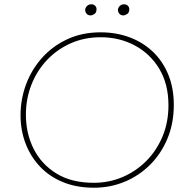

<svg xmlns="http://www.w3.org/2000/svg" viewBox="-20 -864 878 897"><path d="M419 13Q338 13 274.5 -13Q211 -39 167 -85.5Q123 -132 99.5 -193.5Q76 -255 76 -326Q76 -401 102 -470.5Q128 -540 177 -594.5Q226 -649 295 -681Q364 -713 450 -713Q522 -713 584.5 -690Q647 -667 693.5 -623Q740 -579 766 -516Q792 -453 792 -374Q792 -288 762.5 -217Q733 -146 681.5 -94.5Q630 -43 562.5 -15Q495 13 419 13ZM418 -10Q490 -10 553 -37Q616 -64 664 -112.5Q712 -161 739.5 -227Q767 -293 767 -372Q767 -471 724.5 -542Q682 -613 610 -651.5Q538 -690 450 -690Q374 -690 310 -661.5Q246 -633 199 -583Q152 -533 126.5 -467.5Q101 -402 101 -328Q101 -241 137 -169Q173 -97 243.5 -53.5Q314 -10 418 -10ZM556 -792Q545 -792 538 -799.5Q531 -807 531 -818Q531 -827 539 -835.5Q547 -844 560 -844Q570 -844 577 -837.5Q584 -831 584 -821Q584 -805 574 -798.5Q564 -792 556 -792ZM403 -792Q392 -792 385 -799.5Q378 -807 378 -818Q378 -827 386 -835.5Q394 -844 407 -844Q417 -844 424 -837.5Q431 -831 431 -821Q431 -805 421 -798.5Q411 -792 403 -792Z"/></svg>

Font: MuseoModerno Thin
Style: Italic
Weight: 100
Italic angle: -9°
Designer: Pablo Cosgaya, Héctor Gatti, Marcela Romero, and the Authors of The MuseoModerno Project.
Foundry: Omnibus-Type Team
Version: Version 1.003